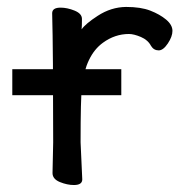

<svg xmlns="http://www.w3.org/2000/svg" viewBox="-20 -512 512 548"><path d="M190.9 16.1Q171.9 16.1 150.9 7.6Q129.9 -1 129.9 -18.1L131.8 -106Q131.8 -367.2 128.9 -474.1Q128.9 -490.2 152.8 -490.2Q171.9 -490.2 192.9 -481.7Q213.9 -473.1 213.9 -458Q213.9 -436 212.9 -428.2Q224.1 -444.3 258.8 -466.8Q296.9 -491.7 339.8 -492.2Q381.8 -492.2 408.9 -481.7Q436 -471.2 454.1 -456.1Q472.2 -440.9 472.2 -423.8Q472.2 -407.7 459 -387.9Q445.8 -368.2 433.1 -368.2Q418.9 -368.2 411.1 -380.9Q402.3 -397.9 382.1 -406.5Q361.8 -415 348.1 -415Q308.1 -415 273.9 -390.1Q224.1 -354 213.9 -265.1Q210 -230 210 -106L214.8 0Q214.8 16.1 190.9 16.1ZM326.2 -314.5V-240.2H15.1V-314.5Z"/></svg>

Font: LXGW WenKai Screen R
Style: Regular
Weight: 400
Designer: Fontworks Inc.
Version: Version 1.235;May 31, 2022